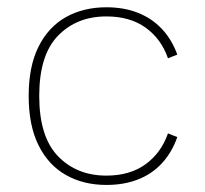

<svg xmlns="http://www.w3.org/2000/svg" viewBox="-20 -508 569 533"><path d="M275.4 -487.8Q211.9 -487.8 163.3 -460.7Q114.7 -433.6 87.2 -378.9Q59.6 -324.2 59.6 -241.7Q59.6 -159.2 87.2 -104.2Q114.7 -49.3 163.3 -22Q211.9 5.4 275.4 5.4Q324.2 5.4 363 -9.8Q401.9 -24.9 429.4 -54.7Q457 -84.5 472.2 -127.4L446.3 -137.7Q427.7 -84 384.3 -52.2Q340.8 -20.5 275.4 -20.5Q192.9 -20.5 140.9 -74.5Q88.9 -128.4 88.9 -241.7Q88.9 -355 140.9 -408.7Q192.9 -462.4 275.4 -462.4Q340.8 -462.4 384.3 -431.2Q427.7 -399.9 446.3 -346.2L472.2 -356.4Q457 -398.4 429.4 -427.7Q401.9 -457 363 -472.4Q324.2 -487.8 275.4 -487.8Z"/></svg>

Font: Estedad-FD-VF Thin
Style: Regular
Weight: 100
Designer: Amin Abedi
Version: Version 5.0